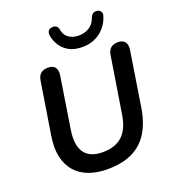

<svg xmlns="http://www.w3.org/2000/svg" viewBox="-166 -1065 1070 1198"><g transform="rotate(-20 369.0 -466.0)"><path d="M341 10Q274 10 220.5 -9.5Q167 -29 131.5 -68.5Q96 -108 82.5 -167.5Q69 -227 82 -307L137 -653Q142 -684 159.5 -698.5Q177 -713 207 -713Q239 -713 253.5 -695Q268 -677 263 -642L209 -298Q194 -201 229.5 -150.5Q265 -100 350 -100Q432 -100 479.5 -142.5Q527 -185 542 -277L602 -653Q607 -684 624.5 -698.5Q642 -713 672 -713Q703 -713 717.5 -695Q732 -677 727 -642L670 -279Q655 -185 615.5 -120.5Q576 -56 508.5 -23Q441 10 341 10ZM456 -760Q383 -760 340 -798.5Q297 -837 287 -897Q284 -917 292.5 -928Q301 -939 317 -941Q328 -943 337 -939.5Q346 -936 352 -929Q358 -922 359 -911Q364 -875 391 -855Q418 -835 459 -835Q497 -835 528 -854Q559 -873 572 -912Q576 -922 581.5 -929Q587 -936 596 -939.5Q605 -943 616 -941Q633 -939 641 -926.5Q649 -914 642 -894Q622 -833 572.5 -796.5Q523 -760 456 -760Z"/></g></svg>

Font: Nunito ExtraLight
Style: Bold Italic
Weight: 700
Italic angle: -9°
Version: Version 3.602